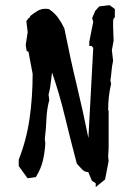

<svg xmlns="http://www.w3.org/2000/svg" viewBox="-20 -721 540 755"><path d="M326.2 -44.4Q313 -44.4 303.2 -54.7Q293.9 -64.9 282.2 -77.1Q256.8 -172.9 234.9 -263.9Q212.9 -355 184.6 -436Q182.6 -418.9 180.7 -403.3Q177.7 -373.5 170.9 -349.1L173.8 -327.6Q164.1 -292 162.6 -252.9Q161.1 -213.9 156.2 -174.8L158.2 -157.2Q156.2 -122.1 148.7 -89.8Q141.1 -57.6 123 -28.3L121.1 -24.9L88.4 -20L53.7 -67.9V-70.3V-93.3Q84 -169.9 96.2 -254.4Q108.4 -338.9 108.4 -430.2L91.8 -518.1L85 -520L81.1 -543.9L88.9 -594.7L83.5 -637.7L92.8 -650.4H95.7L99.1 -658.2Q113.8 -670.4 130.4 -679.7Q143.6 -686.5 158.2 -686.5Q164.6 -686.5 172.9 -685.1Q194.8 -669.9 208.3 -651.4Q221.7 -632.8 232.9 -609.9Q255.9 -493.7 281.5 -387.2Q307.1 -280.8 327.6 -178.2L346.7 -532.7L340.3 -540H331.1V-555.7V-556.6L346.7 -635.3L342.3 -649.9L354.5 -678.2L370.1 -695.8L411.1 -700.7L431.6 -685.5V-652.8L429.2 -650.9Q424.8 -646 424.8 -637.2V-615.2L426.8 -561L419.9 -523.9L424.8 -481.9Q419.9 -460 418.5 -440.9Q417 -421.9 414.1 -404.8L417 -391.6Q405.3 -342.8 405.3 -289.1L407.2 -285.2V-139.6L405.3 -105.5L407.2 -87.4L393.1 -15.1L356.4 14.6V-0.5L341.3 -10.3L327.1 -44.4Q326.7 -44.4 326.2 -44.4Z"/></svg>

Font: Bakudai
Style: Bold
Weight: 700
Version: Version 1.48